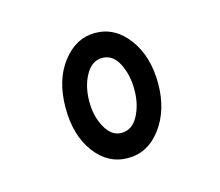

<svg xmlns="http://www.w3.org/2000/svg" viewBox="-53 -704 457 399"><g transform="rotate(-15 175.0 -504.5)"><path d="M179 -370Q136 -370 108 -407.5Q80 -445 80 -504Q80 -564 109 -601.5Q138 -639 179 -639Q222 -639 250.5 -600.5Q279 -562 279 -504Q279 -447 250.5 -408.5Q222 -370 179 -370ZM179 -424Q202 -424 215 -448Q228 -472 228 -504Q228 -536 215.5 -560.5Q203 -585 180 -585Q158 -585 144.5 -561Q131 -537 131 -504Q131 -472 144.5 -448Q158 -424 179 -424Z"/></g></svg>

Font: Inconsolata ExtraCondensed
Style: Regular
Weight: 400
Width: 2
Monospace: yes
Designer: Raph Levien, Cyreal, Brenton Simpson
Foundry: Raph Levien, Cyreal, Google
Version: Version 3.001; ttfautohint (v1.8.2.53-6de2)